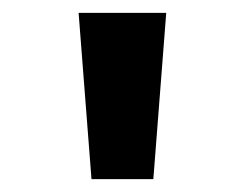

<svg xmlns="http://www.w3.org/2000/svg" viewBox="-20 -749 380 298"><path d="M122 -471 102 -729H238L218 -471Z"/></svg>

Font: Noto Sans Gurmukhi UI
Style: Bold
Weight: 700
Designer: Jelle Bosma - Monotype Design Team
Foundry: Monotype Imaging Inc.
Version: Version 2.004; ttfautohint (v1.8.4.7-5d5b)